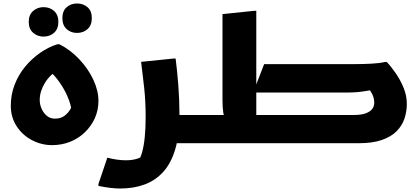

<svg xmlns="http://www.w3.org/2000/svg" viewBox="-20 -822 2406 1102"><path d="M42 -215Q42 -279 64 -336Q86 -393 124 -439Q162 -485 210 -518.5Q258 -552 309 -568H321Q384 -536 435 -482Q486 -428 515.5 -365Q545 -302 545 -243Q545 -189 524 -143Q503 -97 466.5 -62Q430 -27 382 -8Q334 11 279 11Q218 11 163.5 -17.5Q109 -46 75.5 -97.5Q42 -149 42 -215ZM208 -248Q208 -223 218.5 -198.5Q229 -174 248.5 -157.5Q268 -141 295 -141Q329 -141 351 -158Q373 -175 386 -199Q399 -223 403 -243L393 -152Q394 -192 380.5 -233.5Q367 -275 345 -313Q323 -351 297.5 -381Q272 -411 250 -428L319 -427Q294 -410 273.5 -390.5Q253 -371 238.5 -347.5Q224 -324 216 -299Q208 -274 208 -248ZM422 -633Q387 -633 362.5 -655Q338 -677 338 -718Q338 -759 362.5 -780.5Q387 -802 422 -802Q458 -802 482.5 -780.5Q507 -759 507 -718Q507 -677 482.5 -655Q458 -633 422 -633ZM230 -612Q195 -612 170 -634Q145 -656 145 -696Q145 -737 170 -759Q195 -781 230 -781Q266 -781 290.5 -759Q315 -737 315 -696Q315 -656 290.5 -634Q266 -612 230 -612Z M984 0V-162H1144V-20L1124 0ZM596 83Q623 90 650 94Q677 98 702 98Q741 98 770.5 88Q800 78 811 69L767 113Q785 90 795.5 52.5Q806 15 811 -36.5Q816 -88 816 -151Q816 -239 807.5 -318Q799 -397 790 -467L976 -486H988Q997 -417 1003.5 -332.5Q1010 -248 1010 -165Q1010 -47 986 34Q962 115 917 164.5Q872 214 809.5 237Q747 260 670 260Q644 260 615 256.5Q586 253 565.5 249Q545 245 545 245V234Z M1429 -162H2009Q2055 -162 2080.5 -172Q2106 -182 2117 -197.5Q2128 -213 2128 -232Q2128 -259 2116 -282.5Q2104 -306 2091 -320L2169 -317Q2124 -307 2092 -301.5Q2060 -296 2033.5 -293.5Q2007 -291 1978 -291H1433L1496 -454H2015Q2064 -454 2111 -456.5Q2158 -459 2188 -466H2200Q2225 -440 2251.5 -401.5Q2278 -363 2296.5 -318Q2315 -273 2315 -226Q2315 -182 2301.5 -141.5Q2288 -101 2256.5 -69Q2225 -37 2171.5 -18.5Q2118 0 2040 0H1429ZM1124 0V-142L1144 -162H1344L1280 -135Q1266 -146 1261.5 -175.5Q1257 -205 1257 -248V-741L1439 -760H1451V-83L1372 -162H1578V-20L1558 0Z"/></svg>

Font: Kufam ExtraBold
Style: Regular
Weight: 800
Designer: Wael Morcos, Artur Schmal
Foundry: Original Type
Version: Version 1.300; ttfautohint (v1.8.3)